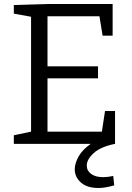

<svg xmlns="http://www.w3.org/2000/svg" viewBox="-20 -718 661 958"><path d="M504 -164H554V0H49V-43L148 -64L135 -46V-650L148 -632L49 -650V-693L216 -698H542V-540H492L474 -650L491 -637H202L217 -652V-372L202 -387H469V-327H202L217 -344V-46L202 -61H504L486 -46ZM472 220Q414 220 383.5 192.5Q353 165 353 127Q353 97 372 63Q391 29 432.5 0Q474 -29 539 -41L553 0Q483 14 448 45.5Q413 77 413 108Q413 134 435 150Q457 166 495 166Q506 166 518.5 164.5Q531 163 545 160L550 207Q528 213 508.5 216.5Q489 220 472 220Z"/></svg>

Font: Bitter Thin
Style: Regular
Weight: 400
Version: Version 3.021